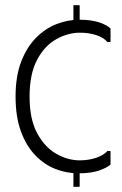

<svg xmlns="http://www.w3.org/2000/svg" viewBox="-20 -720 471 740"><path d="M263 -700H287V-612H263ZM263 -88H287V0H263ZM40 -348Q40 -426 61.5 -482Q83 -538 118.5 -574Q154 -610 197.5 -627Q241 -644 285 -644Q331 -644 361.5 -634Q392 -624 406 -610V-558H394Q380 -575 351.5 -584.5Q323 -594 288 -594Q242 -594 197 -569Q152 -544 123 -489.5Q94 -435 94 -348Q94 -261 123 -207Q152 -153 196.5 -127.5Q241 -102 287 -102Q322 -102 351 -112Q380 -122 394 -138H406V-86Q392 -73 361 -62.5Q330 -52 282 -52Q236 -52 193 -69Q150 -86 115.5 -122Q81 -158 60.5 -214Q40 -270 40 -348Z"/></svg>

Font: Phudu Light
Style: Regular
Weight: 300
Version: Version 1.005;gftools[0.9.23]